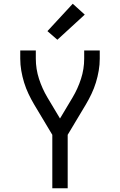

<svg xmlns="http://www.w3.org/2000/svg" viewBox="-20 -1004 640 1024"><path d="M259 0V-285L162 -447Q146 -474 132 -503.5Q118 -533 108.5 -564Q99 -595 93.5 -627Q88 -659 88 -691V-735H171V-691Q171 -636 188 -583.5Q205 -531 233 -484L300 -372L367 -484Q395 -531 412 -583.5Q429 -636 429 -691V-735H512V-691Q512 -659 506.5 -627Q501 -595 491.5 -564Q482 -533 468 -503.5Q454 -474 438 -447L341 -285V0ZM286 -792 233 -838 368 -984 432 -926Z"/></svg>

Font: Iosevka Curly Extended
Style: Regular
Weight: 400
Width: 7
Monospace: yes
Designer: Belleve Invis
Foundry: Belleve Invis
Version: Version 11.1.0; ttfautohint (v1.8.3)